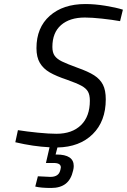

<svg xmlns="http://www.w3.org/2000/svg" viewBox="-20 -722 630 953"><path d="M240 -489Q240 -461 251.5 -445Q263 -429 287.5 -417Q312 -405 364 -386Q418 -367 447.5 -348Q477 -329 491 -301.5Q505 -274 505 -229Q505 -120 440 -56Q375 8 265 10L256 45H261Q346 45 346 102Q346 112 343 124Q333 169 306 190Q279 211 234 211Q183 211 155 204L168 153Q216 156 230 156Q251 156 263.5 147.5Q276 139 280 120Q282 112 282 109Q282 87 247 87H208L226 9Q145 5 56 -16L69 -76Q113 -69 168 -63.5Q223 -58 260 -58Q338 -58 382 -101Q426 -144 426 -222Q426 -251 416.5 -267.5Q407 -284 384 -296.5Q361 -309 313 -326Q259 -344 227 -362.5Q195 -381 178 -409.5Q161 -438 161 -483Q161 -585 227 -643.5Q293 -702 404 -702Q450 -702 502.5 -693.5Q555 -685 590 -674L576 -617Q537 -624 486.5 -629.5Q436 -635 401 -635Q326 -635 283 -597.5Q240 -560 240 -489Z"/></svg>

Font: Cairo
Style: Italic
Weight: 400
Italic angle: -13°
Designer: Mohamed Gaber, Accademia di Belle Arti di Urbino and others
Foundry: Kief Type Foundry, Accademia di Belle Arti di Urbino and others
Version: Version 3.011